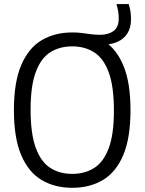

<svg xmlns="http://www.w3.org/2000/svg" viewBox="-20 -908 706 938"><path d="M333 9.5Q247 9.5 183 -28.8Q119 -67 83.5 -150.5Q48 -234 48 -370Q48 -506 83.5 -589.5Q119 -673 183 -711.2Q247 -749.5 333 -749.5Q360.5 -749.5 382.5 -746.5Q404.5 -743.5 424.8 -740.8Q445 -738 469 -738Q510 -738 535 -756.8Q560 -775.5 560 -817.5Q560 -837 557.2 -853.5Q554.5 -870 549 -888H608.5Q614.5 -870.5 617.2 -853.2Q620 -836 620 -814Q620 -773 602.8 -745.5Q585.5 -718 554.8 -704Q524 -690 483.5 -690L491.5 -705.5Q551 -666 584.2 -584Q617.5 -502 617.5 -370Q617.5 -233.5 582 -150Q546.5 -66.5 482.5 -28.5Q418.5 9.5 333 9.5ZM333 -58.5Q394.5 -58.5 440.2 -87.5Q486 -116.5 511.2 -184Q536.5 -251.5 536.5 -367.5Q536.5 -486 511.2 -554.5Q486 -623 440.2 -652.2Q394.5 -681.5 333 -681.5Q271.5 -681.5 225.8 -652.8Q180 -624 154.8 -556.2Q129.5 -488.5 129.5 -372.5Q129.5 -254 154.8 -185.5Q180 -117 225.5 -87.8Q271 -58.5 333 -58.5Z"/></svg>

Font: Encode Sans SC SemiCondensed
Style: Regular
Weight: 400
Width: 4
Designer: Multiple Designers
Foundry: Impallari Type
Version: Version 3.002